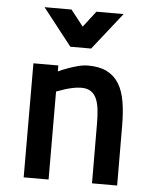

<svg xmlns="http://www.w3.org/2000/svg" viewBox="-53 -792 670 837"><g transform="rotate(5 282.0 -373.5)"><path d="M82 0 81 -499H190V-473Q211 -483 234 -491Q253 -498 276 -504Q299 -510 320 -510Q369 -510 402 -493.5Q435 -477 454.5 -445.5Q474 -414 482 -367.5Q490 -321 490 -261L491 0H381L380 -260Q380 -294 377 -321.5Q374 -349 365.5 -369Q357 -389 341 -400Q325 -411 299 -411Q281 -411 262 -407Q243 -403 227 -398Q209 -392 190 -385L191 0ZM108 -747H226L281 -677L335 -747H454L326 -585H235Z"/></g></svg>

Font: Panefresco 750wt
Style: Regular
Weight: 750
Foundry: Campivisivi & Chank Co
Version: Version 1.000